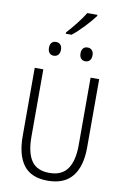

<svg xmlns="http://www.w3.org/2000/svg" viewBox="-118 -1200 836 1276"><g transform="rotate(10 300.0 -561.5)"><path d="M83 -254V-714H141V-259Q141 -152 178 -97.5Q215 -43 299 -43Q383 -43 421.5 -98Q460 -153 460 -259V-714H518V-252Q518 -126 463.5 -58Q409 10 297 10Q186 10 134.5 -57.5Q83 -125 83 -254ZM153 -862Q153 -884 163.5 -896Q174 -908 193 -908Q212 -908 223 -896Q234 -884 234 -862Q234 -840 223 -827.5Q212 -815 193 -815Q174 -815 163.5 -827.5Q153 -840 153 -862ZM366 -862Q366 -884 376.5 -896Q387 -908 406 -908Q425 -908 436 -896Q447 -884 447 -862Q447 -840 436 -827.5Q425 -815 406 -815Q387 -815 376.5 -827.5Q366 -840 366 -862ZM247 -982Q276 -1013 310.5 -1057Q345 -1101 364 -1133H432V-1125Q408 -1092 365 -1046.5Q322 -1001 286 -973H247Z"/></g></svg>

Font: Noto Sans Mono UI Light
Style: Regular
Weight: 300
Monospace: yes
Designer: Monotype Design team
Foundry: Monotype Imaging Inc.
Version: Version 1.000